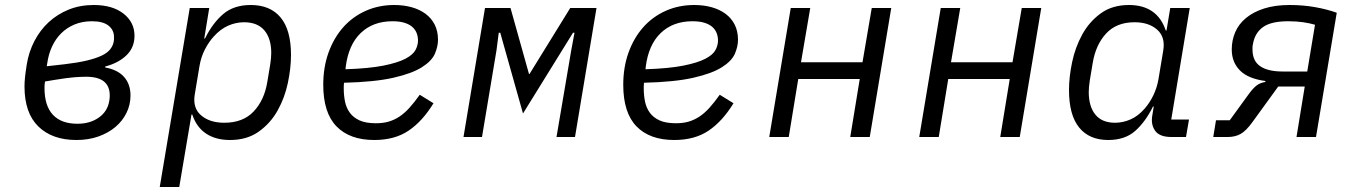

<svg xmlns="http://www.w3.org/2000/svg" viewBox="-20 -548 5440 768"><path d="M286 12Q189 12 133.5 -42Q78 -96 78 -202Q78 -219 80 -238.5Q82 -258 87 -290Q95 -340 117.5 -383.5Q140 -427 174.5 -459Q209 -491 254.5 -509.5Q300 -528 355 -528Q430 -528 474 -493.5Q518 -459 518 -405Q518 -358 486 -327Q454 -296 401 -282V-278Q451 -269 476.5 -240Q502 -211 502 -166Q502 -129 486 -96.5Q470 -64 441.5 -40Q413 -16 373.5 -2Q334 12 286 12ZM290 -53Q340 -53 375 -77.5Q410 -102 417 -144Q418 -149 418.5 -154.5Q419 -160 419 -166Q419 -241 325 -241Q305 -241 278 -239Q251 -237 202 -229L160 -222Q159 -217 158.5 -210.5Q158 -204 158 -196Q158 -125 191.5 -89Q225 -53 290 -53ZM238 -291Q290 -297 326 -305.5Q362 -314 385.5 -325Q409 -336 420.5 -350.5Q432 -365 435 -382Q436 -387 436 -391Q436 -395 436 -400Q436 -428 414 -445.5Q392 -463 348 -463Q309 -463 278 -450Q247 -437 224.5 -414.5Q202 -392 188 -361.5Q174 -331 169 -295L167 -283Z M739 -516H817L797 -394H800Q830 -455 872.5 -491.5Q915 -528 983 -528Q1061 -528 1102.5 -478Q1144 -428 1144 -328Q1144 -276 1131.5 -216.5Q1119 -157 1090.5 -106Q1062 -55 1015 -21.5Q968 12 900 12Q843 12 804.5 -13.5Q766 -39 749 -90H746L697 200H619ZM877 -57Q952 -57 994.5 -102Q1037 -147 1049 -219L1061 -291Q1063 -305 1064 -315.5Q1065 -326 1065 -336Q1065 -394 1037.5 -426.5Q1010 -459 956 -459Q924 -459 893 -445.5Q862 -432 835 -402Q815 -380 799.5 -350Q784 -320 778 -284L759 -170Q750 -116 784.5 -86.5Q819 -57 877 -57Z M1477 12Q1379 12 1326 -42.5Q1273 -97 1273 -209Q1273 -279 1294 -337.5Q1315 -396 1352.5 -438.5Q1390 -481 1442.5 -504.5Q1495 -528 1557 -528Q1595 -528 1627 -519Q1659 -510 1682.5 -492.5Q1706 -475 1719 -449Q1732 -423 1732 -389Q1732 -362 1719.5 -333Q1707 -304 1667.5 -279Q1628 -254 1553.5 -237Q1479 -220 1356 -217Q1355 -209 1355 -202.5Q1355 -196 1355 -194Q1355 -167 1360 -142Q1365 -117 1379 -97.5Q1393 -78 1418 -66.5Q1443 -55 1484 -55Q1512 -55 1534.5 -61.5Q1557 -68 1577.5 -81.5Q1598 -95 1617.5 -116.5Q1637 -138 1659 -169L1714 -135Q1670 -63 1614.5 -25.5Q1559 12 1477 12ZM1550 -463Q1472 -463 1423 -416Q1374 -369 1363 -281L1362 -271Q1456 -274 1513.5 -285.5Q1571 -297 1601.5 -313Q1632 -329 1642 -348Q1652 -367 1652 -386Q1652 -402 1646.5 -416Q1641 -430 1629 -440.5Q1617 -451 1597.5 -457Q1578 -463 1550 -463Z M1920 -516H2022L2096 -252H2098L2261 -516H2366L2280 0H2206L2265 -347L2278 -417H2272L2072 -94L1981 -417H1975L1966 -347L1908 0H1834Z M2677 12Q2579 12 2526 -42.5Q2473 -97 2473 -209Q2473 -279 2494 -337.5Q2515 -396 2552.5 -438.5Q2590 -481 2642.5 -504.5Q2695 -528 2757 -528Q2795 -528 2827 -519Q2859 -510 2882.5 -492.5Q2906 -475 2919 -449Q2932 -423 2932 -389Q2932 -362 2919.5 -333Q2907 -304 2867.5 -279Q2828 -254 2753.5 -237Q2679 -220 2556 -217Q2555 -209 2555 -202.5Q2555 -196 2555 -194Q2555 -167 2560 -142Q2565 -117 2579 -97.5Q2593 -78 2618 -66.5Q2643 -55 2684 -55Q2712 -55 2734.5 -61.5Q2757 -68 2777.5 -81.5Q2798 -95 2817.5 -116.5Q2837 -138 2859 -169L2914 -135Q2870 -63 2814.5 -25.5Q2759 12 2677 12ZM2750 -463Q2672 -463 2623 -416Q2574 -369 2563 -281L2562 -271Q2656 -274 2713.5 -285.5Q2771 -297 2801.5 -313Q2832 -329 2842 -348Q2852 -367 2852 -386Q2852 -402 2846.5 -416Q2841 -430 2829 -440.5Q2817 -451 2797.5 -457Q2778 -463 2750 -463Z M3143 -516H3221L3184 -299H3430L3467 -516H3545L3459 0H3381L3419 -232H3173L3135 0H3057Z M3743 -516H3821L3784 -299H4030L4067 -516H4145L4059 0H3981L4019 -232H3773L3735 0H3657Z M4413 12Q4337 12 4296.5 -38Q4256 -88 4256 -188Q4256 -240 4268.5 -299.5Q4281 -359 4309 -410Q4337 -461 4383 -494.5Q4429 -528 4496 -528Q4552 -528 4589 -502.5Q4626 -477 4643 -426H4646L4661 -516H4739L4665 -70H4736L4724 0H4666Q4618 0 4600.5 -25Q4583 -50 4589 -85L4595 -122H4592Q4562 -61 4521 -24.5Q4480 12 4413 12ZM4440 -57Q4472 -57 4502.5 -70.5Q4533 -84 4559 -114Q4579 -137 4593.5 -167Q4608 -197 4614 -232L4633 -346Q4642 -400 4608.5 -429.5Q4575 -459 4518 -459Q4446 -459 4404.5 -414Q4363 -369 4351 -297L4339 -225Q4337 -211 4336 -200.5Q4335 -190 4335 -180Q4335 -122 4361.5 -89.5Q4388 -57 4440 -57Z M4844 -67H4899L4976 -173Q4993 -196 5007 -206.5Q5021 -217 5041 -220L5042 -224Q4973 -233 4940 -266Q4907 -299 4907 -350Q4907 -387 4921 -419.5Q4935 -452 4964 -476Q4993 -500 5036.5 -514Q5080 -528 5139 -528Q5192 -528 5240 -519.5Q5288 -511 5327 -497L5244 0H5166L5199 -202H5093L4990 -60Q4964 -24 4942 -12Q4920 0 4891 0H4833ZM5209 -262 5240 -449Q5220 -455 5193 -459Q5166 -463 5133 -463Q5065 -463 5032.5 -440Q5000 -417 4992 -373Q4990 -364 4990 -359.5Q4990 -355 4990 -350Q4990 -304 5021 -283Q5052 -262 5110 -262Z"/></svg>

Font: IBM Plex Mono
Style: Italic
Weight: 400
Italic angle: -9°
Monospace: yes
Designer: Mike Abbink, Paul van der Laan, Pieter van Rosmalen
Foundry: Bold Monday
Version: Version 2.3